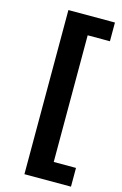

<svg xmlns="http://www.w3.org/2000/svg" viewBox="-133 -763 637 1000"><g transform="rotate(15 186.0 -262.5)"><path d="M106 180V-705H357V-604H237V79H357V180Z"/></g></svg>

Font: Nunito Sans 8pt
Style: Bold
Weight: 700
Version: Version 3.101;gftools[0.9.27]